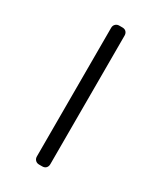

<svg xmlns="http://www.w3.org/2000/svg" viewBox="-162 -676 624 742"><g transform="rotate(30 150.0 -305.0)"><path d="M143 5Q133 5 126.5 -1.5Q120 -8 120 -18V-592Q120 -602 126.5 -608.5Q133 -615 143 -615H157Q168 -615 174 -608.5Q180 -602 180 -592V-18Q180 -8 174 -1.5Q168 5 157 5Z"/></g></svg>

Font: Rubik Light
Style: Italic
Weight: 300
Italic angle: -12°
Designer: Hubert and Fischer
Foundry: Hubert and Fischer
Version: Version 2.300;gftools[0.9.30]